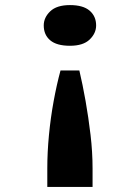

<svg xmlns="http://www.w3.org/2000/svg" viewBox="-20 -561 552 755"><path d="M292 -284Q305 -229 316.5 -164Q328 -99 336 -31Q344 37 344 101V174H166V101Q166 38 172.5 -30Q179 -98 191 -163.5Q203 -229 218 -284ZM255 -541Q307 -541 332.5 -519Q358 -497 358 -461Q358 -430 332.5 -405.5Q307 -381 255 -381Q203 -381 177.5 -402.5Q152 -424 152 -461Q152 -492 177.5 -516.5Q203 -541 255 -541Z"/></svg>

Font: Lexend Tera Medium
Style: Regular
Weight: 500
Designer: Bonnie Shaver-Troup, Thomas Jockin
Foundry: Lexend
Version: Version 1.007